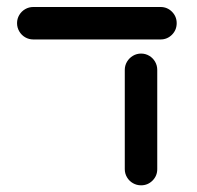

<svg xmlns="http://www.w3.org/2000/svg" viewBox="-20 -539 578 563"><path d="M30 -471.1Q30 -484.1 36.5 -495Q43 -505.9 53.9 -512.2Q64.8 -518.5 77.8 -518.5H450.7Q470.4 -518.5 484.3 -504.6Q498.1 -490.7 498.1 -471.1Q498.1 -451.1 484.3 -437.2Q470.4 -423.3 450.7 -423.3H77.8Q64.8 -423.3 53.9 -429.6Q43 -435.9 36.5 -447Q30 -458.1 30 -471.1ZM345.9 -43V-334.1Q345.9 -347 352.4 -358Q358.9 -368.9 369.8 -375.4Q380.7 -381.9 393.7 -381.9Q406.7 -381.9 417.6 -375.4Q428.5 -368.9 434.8 -358Q441.1 -347 441.1 -334.1V-43Q441.1 -23.3 427.2 -9.4Q413.3 4.4 393.7 4.4Q380.7 4.4 369.8 -1.9Q358.9 -8.1 352.4 -19.1Q345.9 -30 345.9 -43Z"/></svg>

Font: 26F Galaxy Hebrew Extra Bold
Style: Regular
Weight: 800
Designer: C₂₉H₂₅N₃O₅
Version: Version 1.000